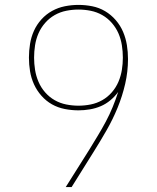

<svg xmlns="http://www.w3.org/2000/svg" viewBox="-20 -763 640 783"><path d="M248 0 345 -154Q362 -182 379 -210Q396 -238 411.5 -267Q427 -296 439.5 -326.5Q452 -357 462 -388Q448 -369 430 -354Q412 -339 391 -330Q370 -321 346.5 -317Q323 -313 300 -313Q272 -313 244 -318.5Q216 -324 192 -337.5Q168 -351 149 -372.5Q130 -394 118.5 -419.5Q107 -445 102.5 -472.5Q98 -500 98 -528Q98 -556 102.5 -584Q107 -612 118.5 -637.5Q130 -663 149 -684Q168 -705 192.5 -718.5Q217 -732 244.5 -737.5Q272 -743 300 -743Q328 -743 356 -737.5Q384 -732 408.5 -717.5Q433 -703 452 -681Q471 -659 482 -633Q493 -607 497.5 -579Q502 -551 502 -522Q502 -471 490.5 -421Q479 -371 459.5 -323.5Q440 -276 414.5 -231.5Q389 -187 362 -144L272 0ZM300 -332Q325 -332 350 -337Q375 -342 397 -354.5Q419 -367 436 -386.5Q453 -406 463 -429.5Q473 -453 477 -478Q481 -503 481 -528Q481 -553 477 -578.5Q473 -604 463 -627Q453 -650 436 -669.5Q419 -689 397 -701.5Q375 -714 350 -719Q325 -724 300 -724Q275 -724 250 -719Q225 -714 203 -701.5Q181 -689 164 -669.5Q147 -650 137 -627Q127 -604 123 -578.5Q119 -553 119 -528Q119 -503 123 -478Q127 -453 137 -429.5Q147 -406 164 -386.5Q181 -367 203 -354.5Q225 -342 250 -337Q275 -332 300 -332Z"/></svg>

Font: Iosevka Etoile Thin
Style: Regular
Weight: 100
Designer: Belleve Invis
Foundry: Belleve Invis
Version: Version 22.1.2; ttfautohint (v1.8.4)